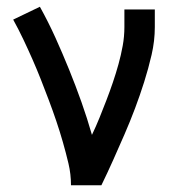

<svg xmlns="http://www.w3.org/2000/svg" viewBox="-20 -548 540 568"><path d="M190 0Q190 -33 182.5 -64.5Q175 -96 166 -127.5Q157 -159 146.5 -190Q136 -221 124.5 -251.5Q113 -282 101 -312.5Q89 -343 76 -372.5Q63 -402 49 -431.5Q35 -461 19 -490L98 -528Q123 -483 144 -436.5Q165 -390 184.5 -342Q204 -294 221 -246Q238 -198 252 -149Q264 -174 274.5 -200Q285 -226 295 -252Q305 -278 314 -304.5Q323 -331 330.5 -358Q338 -385 343 -412.5Q348 -440 348 -468V-520H438V-468Q438 -427 428.5 -386Q419 -345 406.5 -305.5Q394 -266 379.5 -227.5Q365 -189 348.5 -151Q332 -113 315 -75Q298 -37 280 0Z"/></svg>

Font: Iosevka Bendy Medium
Style: Regular
Weight: 500
Monospace: yes
Designer: Belleve Invis
Foundry: Belleve Invis
Version: Version 30.1.2